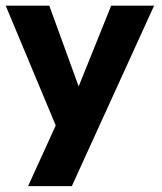

<svg xmlns="http://www.w3.org/2000/svg" viewBox="-21 -430 554 658"><path d="M248.6 -133.9 360 -410.5H507.1L225.1 208H75.1L170 0L-1.4 -410.5H148Z"/></svg>

Font: League Spartan Extralight
Style: Regular
Weight: 200
Foundry: The League of Moveable Type
Version: Version 2.300; ttfautohint (v1.8.3)